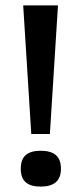

<svg xmlns="http://www.w3.org/2000/svg" viewBox="-20 -680 302 712"><path d="M96 -183 66 -660H195L165 -183ZM131 12Q94 12 75.5 -4Q57 -20 57 -54Q57 -89 75.5 -105Q94 -121 131 -121Q168 -121 187 -105Q206 -89 206 -54Q206 12 131 12Z"/></svg>

Font: Bricolage Grotesque 48pt Condensed ExtraBold Medium
Style: Regular
Weight: 500
Version: Version 1.000;gftools[0.9.30]